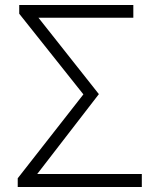

<svg xmlns="http://www.w3.org/2000/svg" viewBox="-20 -749 630 769"><path d="M51 0H548V-52H129L376 -372L134 -678H514V-729H57V-694L314 -371L51 -35Z"/></svg>

Font: Noto Sans T Chinese Light
Style: Regular
Weight: 300
Designer: Ryoko NISHIZUKA (kana & ideographs); Paul D. Hunt (Latin, Greek & Cyrillic); Wenlong ZHANG (bopomofo); Sandoll Communica
Foundry: Adobe Systems Incorporated
Version: Version 1.000;PS 1;hotconv 1.0.78;makeotf.lib2.5.61930